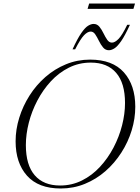

<svg xmlns="http://www.w3.org/2000/svg" viewBox="-20 -1065 799 1095"><path d="M751.5 -456Q751.5 -388.5 731 -321.5Q710.5 -254.5 672.2 -194.8Q634 -135 581.5 -89Q529 -43 464.2 -16.5Q399.5 10 326.5 10Q199 10 134 -63Q69 -136 69 -259Q69 -326.5 89.8 -393.5Q110.5 -460.5 148.5 -520.2Q186.5 -580 239.2 -626Q292 -672 356.5 -698.5Q421 -725 494 -725Q622 -725 686.8 -652Q751.5 -579 751.5 -456ZM127.5 -237.5Q127.5 -124 178 -65.5Q228.5 -7 322.5 -7Q390 -7 447.5 -35.8Q505 -64.5 550.2 -113.5Q595.5 -162.5 627.5 -223.5Q659.5 -284.5 676.2 -350.2Q693 -416 693 -477.5Q693 -591 642.5 -649.5Q592 -708 498 -708Q430.5 -708 373 -679.2Q315.5 -650.5 270.2 -601.5Q225 -552.5 193 -491.5Q161 -430.5 144.2 -364.8Q127.5 -299 127.5 -237.5ZM721 -923.5Q692.5 -861.5 670.8 -830.2Q649 -799 632 -788.8Q615 -778.5 601 -778.5Q581 -778.5 567.8 -794.5Q554.5 -810.5 544.2 -831.8Q534 -853 523.2 -869Q512.5 -885 497 -885Q479.5 -885 459 -863.8Q438.5 -842.5 408.5 -783.5H393.5Q422 -845.5 443.8 -876.8Q465.5 -908 482.5 -918.2Q499.5 -928.5 514 -928.5Q534 -928.5 547 -912.5Q560 -896.5 570.2 -875.2Q580.5 -854 591.5 -838Q602.5 -822 618.5 -822Q635.5 -822 656.2 -843.2Q677 -864.5 705.5 -923.5ZM479.5 -1014.5 488.5 -1045H750L741 -1014.5Z"/></svg>

Font: Newsreader Display Light
Style: Italic
Weight: 300
Italic angle: -17°
Designer: Hugues Gentile
Foundry: Production Type
Version: Version 1.001